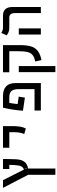

<svg xmlns="http://www.w3.org/2000/svg" viewBox="1027 -1679 876 2970"><g transform="rotate(-90 1465.0 -194.0)"><path d="M246.1 224.6V-196.3L43.9 -585.9H162.6L326.7 -261.7Q359.4 -271.5 375.5 -302.2Q391.6 -333 395 -386.7Q396.5 -406.2 397.5 -433.1Q397.9 -460 398.9 -487.8H335.9V-585.9H490.7Q490.7 -566.4 490.2 -537.4Q489.7 -508.3 489 -476.8Q488.3 -445.3 487.3 -418.5Q486.3 -391.6 485.4 -376Q481.4 -314 461.4 -276.9Q441.4 -239.7 410.4 -221.4Q379.4 -203.1 343.3 -196.8V224.6ZM343.3 -229 355.5 -205.1 343.3 -255.9Z M962.4 -232.4 877 -256.8Q892.6 -293 898.9 -332.3Q905.3 -371.6 905.3 -428.2V-487.8H664.6V-585.9H999V-428.2Q999 -371.6 990.7 -320.3Q982.4 -269 962.4 -232.4Z M1455.1 -342.8 1440.4 -247.1 1236.8 -276.9Q1244.6 -373 1257.8 -452.4Q1271 -531.7 1284.7 -585.9H1464.4Q1562 -585.9 1613.3 -538.1Q1664.6 -490.2 1664.6 -398.9V0H1240.2V-97.7H1570.8V-345.7Q1570.8 -424.8 1540.8 -456.5Q1510.7 -488.3 1444.3 -488.3H1358.4Q1354 -464.8 1349.4 -433.3Q1344.7 -401.9 1339.8 -359.4Z M2252 -585.9V-318.4Q2252 -222.2 2233.2 -155.8Q2214.4 -89.4 2164.6 -49.3Q2114.7 -9.3 2020.5 9.3L1999 -87.4Q2071.3 -101.6 2104.7 -133.1Q2138.2 -164.6 2147.9 -217.8Q2157.7 -271 2157.7 -351.1V-488.3H1832V-585.9ZM1928.2 224.6H1834V-341.3H1928.2Z M2747.6 0V-402.3Q2747.6 -488.3 2674.8 -488.3H2514.2Q2478 -488.3 2450.7 -500.7Q2423.3 -513.2 2403.3 -528.3L2440.4 -611.8Q2451.7 -604 2473.1 -595Q2494.6 -585.9 2518.1 -585.9H2709.5Q2773.4 -585.9 2807.4 -549.3Q2841.3 -512.7 2841.3 -444.3V0ZM2416 0V-341.3H2510.3V0Z"/></g></svg>

Font: CaskaydiaMono NF
Style: Regular
Weight: 400
Designer: Aaron Bell
Foundry: Saja Typeworks
Version: Version 2111.001; ttfautohint (v1.8.4);Nerd Fonts 3.1.1